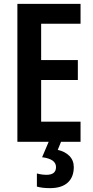

<svg xmlns="http://www.w3.org/2000/svg" viewBox="-20 -734 481 994"><path d="M397 0H70V-714H397V-611H193V-423H383V-320H193V-104H397ZM362 131Q362 183 330.5 211.5Q299 240 239 240Q198 240 171 232V164Q196 171 221 171Q270 171 270 131Q270 89 198 80L232 0H296L279 42Q316 50 339 73Q362 96 362 131Z"/></svg>

Font: Avrile Sans Condensed SemiBold
Style: Regular
Weight: 600
Width: 3
Designer: Monotype Design Team
Foundry: Monotype Imaging Inc.
Version: Version 2.001;September 10, 2019;FontCreator 11.5.0.2425 64-